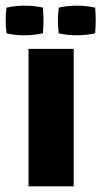

<svg xmlns="http://www.w3.org/2000/svg" viewBox="-50 -669 359 680"><path d="M211 -9H51V-496H211ZM287 -642Q288 -629 288.5 -618Q289 -607 289 -597Q289 -587 288.5 -576Q288 -565 287 -551Q255 -544 221 -544Q206 -544 190.5 -545.5Q175 -547 158 -551Q155 -577 155 -597Q155 -615 158 -642Q189 -649 223 -649Q256 -649 287 -642ZM102 -642Q103 -629 103.5 -618Q104 -607 104 -597Q104 -587 103.5 -576Q103 -565 102 -551Q70 -544 36 -544Q21 -544 5.5 -545.5Q-10 -547 -27 -551Q-30 -577 -30 -597Q-30 -615 -27 -642Q4 -649 38 -649Q71 -649 102 -642Z"/></svg>

Font: Bakbak One
Style: Regular
Weight: 400
Designer: Saumya Kishore and Sanchit Sawaria
Foundry: A Good Feeling
Version: Version 1.003; ttfautohint (v1.8.3)